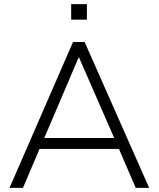

<svg xmlns="http://www.w3.org/2000/svg" viewBox="-20 -908 768 928"><path d="M26 0H91L171 -188H555L636 0H701L389 -705H333ZM360 -630H362L532 -241H194ZM324 -813H400V-888H324Z"/></svg>

Font: Poppy and Pepper Light
Style: Regular
Weight: 300
Designer: Thy Ha
Foundry: Thy Ha
Version: Version 0.001;Glyphs 3.2 (3227)